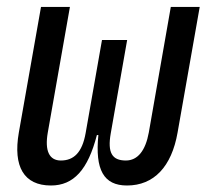

<svg xmlns="http://www.w3.org/2000/svg" viewBox="-20 -538 626 567"><path d="M355 9.8C434.6 9.8 486.8 -45.9 504.4 -146.5L569.8 -517.6H484.4L419.4 -146.5C409.7 -93.3 386.7 -64 351.6 -64C311 -64 296.9 -86.9 307.1 -144.5L355.5 -419.9H281.2L232.9 -145C222.7 -87.4 197.8 -64 159.7 -64C125 -64 111.8 -93.3 121.1 -146.5L186.5 -517.6H101.1L35.6 -146.5C18.1 -45.9 50.8 9.8 130.4 9.8C197.3 9.8 239.7 -36.6 266.1 -139.2H270.5C260.3 -36.6 286.1 9.8 355 9.8Z"/></svg>

Font: Cascadia Code PL SemiLight
Style: Italic
Weight: 350
Italic angle: -10°
Monospace: yes
Designer: Aaron Bell
Foundry: Saja Typeworks
Version: Version 2404.023